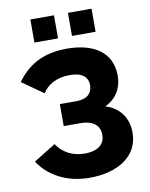

<svg xmlns="http://www.w3.org/2000/svg" viewBox="-98 -979 825 1057"><g transform="rotate(-10 314.5 -450.5)"><path d="M146 -779H278V-908H146ZM356 -779H488V-908H356ZM317 7C475 7 592 -65 592 -198C592 -278 548 -342 469 -365C538 -397 566 -458 566 -520C566 -647 471 -715 314 -715C177 -715 94 -660 34 -578L153 -494C180 -538 231 -569 307 -569C377 -569 407 -539 407 -495C407 -450 378 -421 317 -421H225V-298H316C393 -298 426 -264 426 -214C426 -164 391 -129 313 -129C244 -129 190 -160 158 -209L35 -133C92 -45 194 7 317 7Z"/></g></svg>

Font: FIGSv2-sans-serif ExtraBold
Style: Regular
Weight: 800
Designer: Matt McInerney, Pablo Impallari, Rodrigo Fuenzalida,Mirko Velimirovic
Foundry: Matt McInerney, Pablo Impallari, Rodrigo Fuenzalida
Version: Version 4.021;hotconv 1.0.109;makeotfexe 2.5.65596